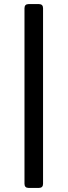

<svg xmlns="http://www.w3.org/2000/svg" viewBox="-20 -815 331 941"><path d="M171 -795H120C107 -795 100 -788 100 -775V86C100 99 107 106 120 106H171C184 106 191 99 191 86V-775C191 -788 184 -795 171 -795Z"/></svg>

Font: Arvore Sans
Style: Regular
Weight: 400
Designer: Jonny Pinhorn (Latin) Dan Schunck (customization for Arvore)
Version: Version 1.000;Glyphs 3.3 (3305)